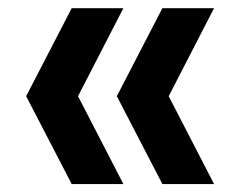

<svg xmlns="http://www.w3.org/2000/svg" viewBox="-20 -518 568 470"><path d="M155.5 -67.5 44 -282.5 155.5 -498H282L171 -282.5L282 -67.5ZM377.5 -67.5 266 -282.5 377.5 -498H504L393 -282.5L504 -67.5Z"/></svg>

Font: Encode Sans SemiCondensed SemiCondensed SemiBold
Style: Regular
Weight: 600
Width: 4
Designer: Multiple Designers
Foundry: Impallari Type
Version: Version 3.000; ttfautohint (v1.8.3) -l 8 -r 50 -G 200 -x 14 